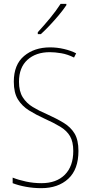

<svg xmlns="http://www.w3.org/2000/svg" viewBox="-20 -1064 475 1001"><path d="M389 -277Q389 -181 336 -132Q283 -83 195 -83Q155 -83 116 -90Q77 -97 46 -109V-138Q76 -126 115.5 -117.5Q155 -109 196 -109Q274 -109 318 -153Q362 -197 362 -277Q362 -325 345 -354Q328 -383 294 -403.5Q260 -424 211 -446Q167 -466 131 -488.5Q95 -511 73.5 -545.5Q52 -580 52 -638Q52 -727 105.5 -772Q159 -817 241 -817Q278 -817 314 -808.5Q350 -800 377 -786L366 -764Q332 -781 299 -786.5Q266 -792 240 -792Q167 -792 123 -752Q79 -712 79 -638Q79 -588 98.5 -557Q118 -526 151 -506Q184 -486 224 -469Q275 -446 312 -423.5Q349 -401 369 -367.5Q389 -334 389 -277ZM326 -1037Q310 -1013 287 -985.5Q264 -958 239.5 -932Q215 -906 193 -886H177V-896Q211 -933 241.5 -970Q272 -1007 296 -1044H326Z"/></svg>

Font: Noto Sans Kannada UI Condensed Thin
Style: Regular
Weight: 100
Width: 3
Designer: Jelle Bosma - Monotype Design Team
Foundry: Monotype Imaging Inc.
Version: Version 2.005; ttfautohint (v1.8.4.7-5d5b)